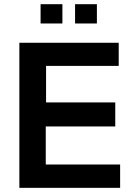

<svg xmlns="http://www.w3.org/2000/svg" viewBox="-20 -904 644 924"><path d="M551.3 -698.2V-586.9H201.7V-411.1H534.7V-295.4H200.2V-112.3H558.1V0H73.2V-698.2ZM446.3 -883.8V-791H341.3V-883.8ZM280.3 -883.8V-791H175.3V-883.8Z"/></svg>

Font: SansationBold
Style: Bold
Weight: 700
Designer: Bernd Montag
Version: Version 1.301